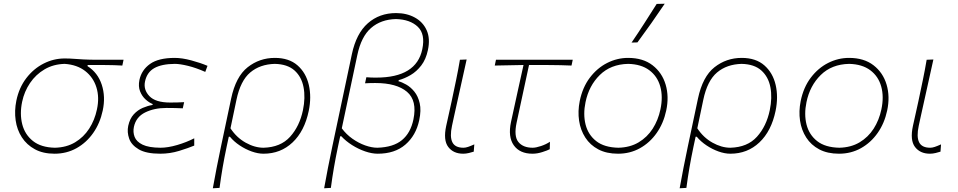

<svg xmlns="http://www.w3.org/2000/svg" viewBox="-20 -814 5127 1028"><path d="M272 9Q210.5 9 166.8 -14.8Q123 -38.5 97 -78.8Q71 -119 63.8 -169.8Q56.5 -220.5 67.5 -275Q82 -345 121 -395.8Q160 -446.5 213.8 -473.8Q267.5 -501 326 -501Q353 -501 374.5 -499.2Q396 -497.5 426.5 -495.8Q457 -494 510.5 -494H641.5L635 -463Q593 -465.5 547.2 -465.8Q501.5 -466 449.5 -466L448.5 -460Q503.5 -425 524.8 -360.5Q546 -296 530 -222Q515.5 -154 479 -102Q442.5 -50 389.5 -20.5Q336.5 9 272 9ZM274 -23Q336 -24.5 382 -52Q428 -79.5 457.5 -125.2Q487 -171 499 -228Q513 -292.5 496.2 -346.2Q479.5 -400 436 -433.8Q392.5 -467.5 326.5 -472Q266 -470.5 218.8 -442.8Q171.5 -415 140.8 -369.5Q110 -324 98.5 -269Q85 -204.5 99 -149Q113 -93.5 156.5 -59Q200 -24.5 274 -23Z M838 9Q763 9 723.2 -14.2Q683.5 -37.5 671.5 -72Q659.5 -106.5 666.5 -140Q675 -179 696.2 -202Q717.5 -225 744.5 -236.5Q771.5 -248 796.5 -252L797.5 -257Q779 -264 759.8 -281.2Q740.5 -298.5 730 -325Q719.5 -351.5 726.5 -386Q738 -439.5 783.5 -471.8Q829 -504 915.5 -504Q954.5 -504 1004 -490.8Q1053.5 -477.5 1091 -461.5L1079 -429Q1029.5 -451 986.2 -461.5Q943 -472 916 -472Q846 -471.5 806.5 -449.5Q767 -427.5 756.5 -378Q747 -334 779.8 -299.5Q812.5 -265 891 -265Q912 -265 930 -265.5Q948 -266 966 -267L958.5 -234Q938 -235 917.5 -235.5Q897 -236 871 -236Q806 -236 757.2 -212Q708.5 -188 697 -135Q691 -106.5 700.8 -81Q710.5 -55.5 743.2 -39.5Q776 -23.5 839 -23Q879 -23 928.5 -37.5Q978 -52 1020 -73.5V-34.5Q989 -21.5 939.5 -6.2Q890 9 838 9Z M1119.5 194Q1129.5 137.5 1140 84.5Q1150.5 31.5 1163 -28.5L1217.5 -286Q1242.5 -404 1306 -454Q1369.5 -504 1451.5 -504Q1527.5 -504 1573 -464Q1618.5 -424 1633.5 -359.2Q1648.5 -294.5 1633 -220Q1610.5 -112 1546.5 -51.5Q1482.5 9 1391 9Q1361 9 1327.5 -3Q1294 -15 1263.2 -35.5Q1232.5 -56 1211 -82H1205L1193.5 -28.5Q1181 31 1172 83.2Q1163 135.5 1155.5 192ZM1391 -23Q1482.5 -25.5 1533.2 -81.8Q1584 -138 1602 -224Q1616 -291.5 1605.2 -347.2Q1594.5 -403 1556.8 -436.8Q1519 -470.5 1451.5 -472Q1372 -470 1319.8 -426Q1267.5 -382 1246 -279.5L1214 -127Q1246.5 -77.5 1295.2 -50.2Q1344 -23 1391 -23Z M1715.5 194Q1725.5 137.5 1736 84.5Q1746.5 31.5 1759 -28.5L1864 -524Q1887.5 -635 1949.5 -689.5Q2011.5 -744 2100.5 -744Q2157.5 -744 2201 -720.2Q2244.5 -696.5 2264.5 -652Q2284.5 -607.5 2271 -545.5Q2260.5 -496 2235.5 -463.5Q2210.5 -431 2178.5 -412.2Q2146.5 -393.5 2115 -385L2113.5 -379Q2131.5 -374.5 2155 -361.2Q2178.5 -348 2198.5 -323.5Q2218.5 -299 2227.2 -261.2Q2236 -223.5 2224.5 -170Q2207 -88.5 2150.5 -39.8Q2094 9 2002.5 9Q1971 9 1934.8 -3.5Q1898.5 -16 1865 -37.2Q1831.5 -58.5 1807.5 -84.5H1801.5L1789.5 -28.5Q1777 31 1768 83.2Q1759 135.5 1751.5 192ZM2000.5 -23Q2085.5 -25.5 2132 -63.8Q2178.5 -102 2193.5 -174.5Q2214.5 -275.5 2159 -322.5Q2103.5 -369.5 1989.5 -369.5Q1976 -369.5 1962.2 -369.2Q1948.5 -369 1934.5 -368L1941.5 -400.5Q1954.5 -399 1967.8 -398.8Q1981 -398.5 1994.5 -398.5Q2209.5 -398.5 2241 -550.5Q2258 -631.5 2216.8 -670.8Q2175.5 -710 2100 -712Q2019.5 -710 1966.8 -664.2Q1914 -618.5 1893 -518.5L1810 -127Q1834 -94.5 1867 -71.2Q1900 -48 1935.2 -35.5Q1970.5 -23 2000.5 -23Z M2460 9Q2407.5 9 2380 -27.2Q2352.5 -63.5 2369 -140Q2377.5 -180.5 2384.5 -209.8Q2391.5 -239 2398 -271Q2411 -332.5 2422 -385.2Q2433 -438 2442.5 -494L2478.5 -495.5Q2458.5 -402.5 2440.5 -324Q2422.5 -245.5 2411 -191L2400 -140Q2387.5 -82 2402 -52.5Q2416.5 -23 2461.5 -23Q2472.5 -23 2486 -27.5Q2499.5 -32 2519.5 -41L2516.5 -2Q2506.5 1.5 2490.5 5.2Q2474.5 9 2460 9Z M2831 9Q2763 9 2731 -36Q2699 -81 2716 -161Q2736.5 -256.5 2754.2 -335.8Q2772 -415 2783 -466L2629 -463L2635.5 -494H3046.5L3040 -463Q2982 -465.5 2922.8 -465.8Q2863.5 -466 2812.5 -466Q2796 -388.5 2779.2 -311.5Q2762.5 -234.5 2746 -157Q2730.5 -84.5 2755.5 -53.8Q2780.5 -23 2832 -23Q2849.5 -23 2877 -32.2Q2904.5 -41.5 2924.5 -55L2923.5 -15Q2911 -8.5 2883.8 0.2Q2856.5 9 2831 9Z M3289 9Q3227.5 9 3183.5 -14.2Q3139.5 -37.5 3113.8 -77.5Q3088 -117.5 3080.5 -168Q3073 -218.5 3084 -273Q3099 -346.5 3138.2 -398.2Q3177.5 -450 3231 -477Q3284.5 -504 3343 -504Q3423 -504 3474 -464.5Q3525 -425 3544 -360.8Q3563 -296.5 3547 -222Q3532.5 -154 3496 -102Q3459.5 -50 3406.5 -20.5Q3353.5 9 3289 9ZM3291 -23Q3353.5 -24.5 3399.5 -52Q3445.5 -79.5 3474.8 -125.2Q3504 -171 3516 -228Q3530.5 -296 3515.2 -350.8Q3500 -405.5 3456.5 -438Q3413 -470.5 3343 -472Q3250 -470 3191.5 -412.5Q3133 -355 3115 -267Q3101.5 -202.5 3115.2 -147.5Q3129 -92.5 3172.2 -58.5Q3215.5 -24.5 3291 -23ZM3361.5 -586Q3397 -638 3430.2 -689.8Q3463.5 -741.5 3496 -793L3539 -794Q3503.5 -741.5 3467.5 -690.2Q3431.5 -639 3393 -587Z M3619 194Q3629 137.5 3639.5 84.5Q3650 31.5 3662.5 -28.5L3717 -286Q3742 -404 3805.5 -454Q3869 -504 3951 -504Q4027 -504 4072.5 -464Q4118 -424 4133 -359.2Q4148 -294.5 4132.5 -220Q4110 -112 4046 -51.5Q3982 9 3890.5 9Q3860.5 9 3827 -3Q3793.5 -15 3762.8 -35.5Q3732 -56 3710.5 -82H3704.5L3693 -28.5Q3680.5 31 3671.5 83.2Q3662.5 135.5 3655 192ZM3890.5 -23Q3982 -25.5 4032.8 -81.8Q4083.5 -138 4101.5 -224Q4115.5 -291.5 4104.8 -347.2Q4094 -403 4056.2 -436.8Q4018.5 -470.5 3951 -472Q3871.5 -470 3819.2 -426Q3767 -382 3745.5 -279.5L3713.5 -127Q3746 -77.5 3794.8 -50.2Q3843.5 -23 3890.5 -23Z M4472 9Q4410.5 9 4366.5 -14.2Q4322.5 -37.5 4296.8 -77.5Q4271 -117.5 4263.5 -168Q4256 -218.5 4267 -273Q4282 -346.5 4321.2 -398.2Q4360.5 -450 4414 -477Q4467.5 -504 4526 -504Q4606 -504 4657 -464.5Q4708 -425 4727 -360.8Q4746 -296.5 4730 -222Q4715.5 -154 4679 -102Q4642.5 -50 4589.5 -20.5Q4536.5 9 4472 9ZM4474 -23Q4536.5 -24.5 4582.5 -52Q4628.5 -79.5 4657.8 -125.2Q4687 -171 4699 -228Q4713.5 -296 4698.2 -350.8Q4683 -405.5 4639.5 -438Q4596 -470.5 4526 -472Q4433 -470 4374.5 -412.5Q4316 -355 4298 -267Q4284.5 -202.5 4298.2 -147.5Q4312 -92.5 4355.2 -58.5Q4398.5 -24.5 4474 -23Z M4959 9Q4906.5 9 4879 -27.2Q4851.5 -63.5 4868 -140Q4876.5 -180.5 4883.5 -209.8Q4890.5 -239 4897 -271Q4910 -332.5 4921 -385.2Q4932 -438 4941.5 -494L4977.5 -495.5Q4957.5 -402.5 4939.5 -324Q4921.5 -245.5 4910 -191L4899 -140Q4886.5 -82 4901 -52.5Q4915.5 -23 4960.5 -23Q4971.5 -23 4985 -27.5Q4998.5 -32 5018.5 -41L5015.5 -2Q5005.5 1.5 4989.5 5.2Q4973.5 9 4959 9Z"/></svg>

Font: Commissioner Flair Thin
Style: Italic
Weight: 100
Italic angle: -12°
Designer: Kostas Bartsokas
Foundry: Kostas Bartsokas
Version: Version 1.000; ttfautohint (v1.8.3)